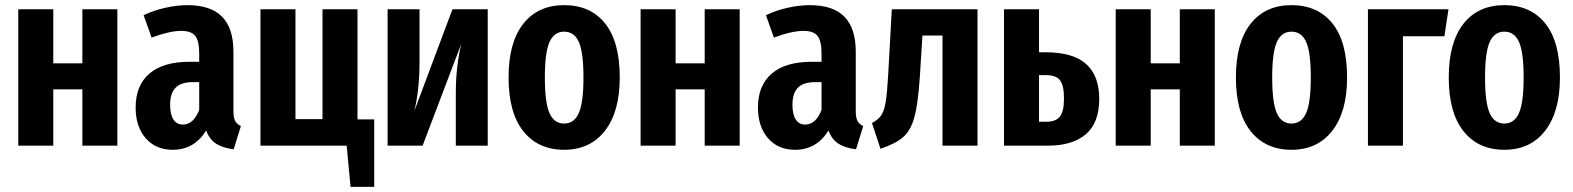

<svg xmlns="http://www.w3.org/2000/svg" viewBox="-20 -566 6111 746"><path d="M300 -219H187V0H51V-530H187V-320H300V-530H436V0H300Z M916 -76 888 14Q846 9 820 -7.5Q794 -24 781 -59Q735 16 651 16Q585 16 546 -29Q507 -74 507 -148Q507 -234 560.5 -280Q614 -326 717 -326H754V-358Q754 -407 738.5 -426.5Q723 -446 684 -446Q639 -446 569 -420L538 -507Q578 -526 623 -536Q668 -546 708 -546Q799 -546 843 -501Q887 -456 887 -365V-134Q887 -109 893.5 -96.5Q900 -84 916 -76ZM754 -139V-247H730Q684 -247 662.5 -225.5Q641 -204 641 -159Q641 -121 654 -101.5Q667 -82 690 -82Q732 -82 754 -139Z M1434 -102V160H1342L1327 0H992V-530H1128V-103H1233V-530H1369V-102Z M1875 0H1751V-205Q1751 -305 1772 -395L1622 0H1486V-530H1610V-324Q1610 -219 1590 -135L1738 -530H1875Z M2388 -265Q2388 -132 2330.5 -58Q2273 16 2172 16Q2071 16 2013.5 -56Q1956 -128 1956 -265Q1956 -401 2013 -473.5Q2070 -546 2172 -546Q2274 -546 2331 -475Q2388 -404 2388 -265ZM2097 -265Q2097 -167 2115 -126.5Q2133 -86 2172 -86Q2211 -86 2229 -127Q2247 -168 2247 -265Q2247 -363 2229 -403Q2211 -443 2172 -443Q2133 -443 2115 -402.5Q2097 -362 2097 -265Z M2718 -219H2605V0H2469V-530H2605V-320H2718V-530H2854V0H2718Z M3334 -76 3306 14Q3264 9 3238 -7.5Q3212 -24 3199 -59Q3153 16 3069 16Q3003 16 2964 -29Q2925 -74 2925 -148Q2925 -234 2978.5 -280Q3032 -326 3135 -326H3172V-358Q3172 -407 3156.5 -426.5Q3141 -446 3102 -446Q3057 -446 2987 -420L2956 -507Q2996 -526 3041 -536Q3086 -546 3126 -546Q3217 -546 3261 -501Q3305 -456 3305 -365V-134Q3305 -109 3311.5 -96.5Q3318 -84 3334 -76ZM3172 -139V-247H3148Q3102 -247 3080.5 -225.5Q3059 -204 3059 -159Q3059 -121 3072 -101.5Q3085 -82 3108 -82Q3150 -82 3172 -139Z M3778 -530V0H3642V-428H3564L3554 -268Q3547 -163 3533 -111.5Q3519 -60 3490 -34Q3461 -8 3401 12L3368 -88Q3391 -100 3403 -116.5Q3415 -133 3421 -168.5Q3427 -204 3431 -276L3445 -530Z M4251 -182Q4251 -89 4199 -44.5Q4147 0 4051 0H3881V-530H4017V-363H4040Q4150 -363 4200.5 -317Q4251 -271 4251 -182ZM4114 -183Q4114 -233 4099 -253.5Q4084 -274 4045 -274H4017V-93H4047Q4082 -93 4098 -113Q4114 -133 4114 -183Z M4564 -219H4451V0H4315V-530H4451V-320H4564V-530H4700V0H4564Z M5214 -265Q5214 -132 5156.5 -58Q5099 16 4998 16Q4897 16 4839.5 -56Q4782 -128 4782 -265Q4782 -401 4839 -473.5Q4896 -546 4998 -546Q5100 -546 5157 -475Q5214 -404 5214 -265ZM4923 -265Q4923 -167 4941 -126.5Q4959 -86 4998 -86Q5037 -86 5055 -127Q5073 -168 5073 -265Q5073 -363 5055 -403Q5037 -443 4998 -443Q4959 -443 4941 -402.5Q4923 -362 4923 -265Z M5295 0V-530H5608L5592 -425H5431V0Z M6041 -265Q6041 -132 5983.5 -58Q5926 16 5825 16Q5724 16 5666.5 -56Q5609 -128 5609 -265Q5609 -401 5666 -473.5Q5723 -546 5825 -546Q5927 -546 5984 -475Q6041 -404 6041 -265ZM5750 -265Q5750 -167 5768 -126.5Q5786 -86 5825 -86Q5864 -86 5882 -127Q5900 -168 5900 -265Q5900 -363 5882 -403Q5864 -443 5825 -443Q5786 -443 5768 -402.5Q5750 -362 5750 -265Z"/></svg>

Font: Fira Sans Compressed SemiBold
Style: Regular
Weight: 600
Width: 1
Designer: bBox Type GmbH & Carrois Corporate GbR & Edenspiekermann AG
Foundry: bBox Type GmbH & Carrois Corporate GbR & Edenspiekermann AG
Version: Version 4.301